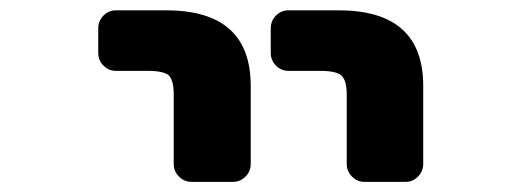

<svg xmlns="http://www.w3.org/2000/svg" viewBox="-20 -570 1040 375"><path d="M691.4 -214.8Q677.7 -214.8 667.5 -225.1Q657.2 -235.4 657.2 -250V-385.7Q657.2 -413.1 646.5 -422.9Q635.7 -431.6 605.5 -431.6H543Q529.3 -431.6 519 -441.9Q508.8 -452.1 508.8 -466.8V-514.6Q508.8 -529.3 519 -539.6Q529.3 -549.8 543 -549.8H641.6Q806.6 -549.8 806.6 -402.3V-250Q806.6 -235.4 796.4 -225.1Q786.1 -214.8 772.5 -214.8ZM354.5 -214.8Q339.8 -214.8 329.6 -225.1Q319.3 -235.4 319.3 -250V-385.7Q319.3 -413.1 309.6 -422.9Q298.8 -431.6 268.6 -431.6H206.1Q192.4 -431.6 182.1 -441.9Q171.9 -452.1 171.9 -466.8V-514.6Q171.9 -529.3 182.1 -539.6Q192.4 -549.8 206.1 -549.8H304.7Q469.7 -549.8 469.7 -402.3V-250Q469.7 -235.4 459.5 -225.1Q449.2 -214.8 435.5 -214.8Z"/></svg>

Font: Rounded-L Mgen+ 1mn bold
Style: Bold
Weight: 700
Designer: [Source Han Sans]
Ryoko NISHIZUKA  (kana & ideographs); Paul D. Hunt (Latin, Greek & Cyrillic); Wenlong ZHANG  (bopomofo
Version: Version 1.059.20150602